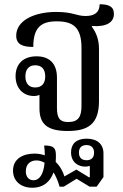

<svg xmlns="http://www.w3.org/2000/svg" viewBox="-20 -614 577 900"><path d="M297 0C391 0 444 -31 444 -140V-385C444 -426 432 -461 410 -489L412 -492C482 -487 514 -511 514 -549C514 -585 487 -594 447 -594C447 -556 423 -539 381 -539C338 -539 323 -558 244 -558C137 -558 56 -516 56 -447C56 -405 87 -394 136 -394C136 -484 172 -514 245 -514C321 -514 362 -488 362 -389V-118C362 -68 348 -42 300 -42C262 -42 247 -58 247 -108V-250C247 -319 209 -350 151 -350C88 -350 53 -313 53 -257C53 -199 90 -164 139 -164C150 -164 158 -166 165 -169V-106C165 -33 201 0 297 0ZM145 -204C116 -204 99 -222 99 -256C99 -290 116 -308 145 -308C175 -308 192 -290 192 -256C192 -222 175 -204 145 -204ZM131 266C185 266 216 236 231 194C243 214 253 237 259 261H279L339 224L400 261H433L465 216V105C465 61 435 36 386 36C337 36 313 61 313 100C313 147 347 167 379 167C388 167 393 166 398 164L401 165V217H397L338 181L282 213C275 190 262 165 241 145C242 135 242 125 242 115C242 81 234 68 187 68C189 84 190 99 190 114C175 109 159 106 142 106C88 106 41 130 41 186C41 233 76 266 131 266ZM386 137C363 137 350 125 350 101C350 78 363 66 386 66C408 66 421 79 421 102C421 125 408 137 386 137ZM101 189C101 154 124 138 151 138C164 138 177 142 189 149C184 203 165 231 137 231C118 231 101 218 101 189Z"/></svg>

Font: Noto Serif Thai SemiCondensed
Style: Regular
Weight: 400
Width: 4
Designer: Monotype Design Team
Foundry: Monotype Imaging Inc.
Version: Version 2.002